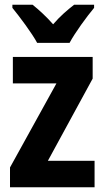

<svg xmlns="http://www.w3.org/2000/svg" viewBox="-20 -786 439 806"><path d="M136 -606H272C295 -649 344 -716 375 -753V-766H291C263 -744 234 -720 203 -684C174 -717 143 -745 117 -766H32V-753C63 -715 114 -647 136 -606ZM377 0V-111H181L369 -456V-547H34V-436H217L22 -83V0Z"/></svg>

Font: Noto Sans Devanagari Condensed
Style: Bold
Weight: 700
Width: 3
Designer: Jelle Bosma - Monotype Design Team
Foundry: Monotype Imaging Inc.
Version: Version 2.004